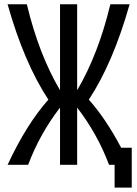

<svg xmlns="http://www.w3.org/2000/svg" viewBox="-20 -752 626 876"><path d="M14.6 0Q100.6 -184.6 200.7 -297.4Q89.8 -465.8 14.6 -732.4H102.5Q157.2 -503.9 253.9 -340.3V-732.4H332V-340.3Q428.7 -503.9 483.4 -732.4H571.3Q496.1 -465.8 385.3 -297.4Q463.4 -209.5 532.7 -78.1H581.1V104H502.9V0H477.5Q424.8 -140.6 332 -261.2V0H253.9V-261.2Q161.1 -140.6 108.4 0Z"/></svg>

Font: Consola Mono
Style: Book
Weight: 400
Monospace: yes
Version: Version 2.001